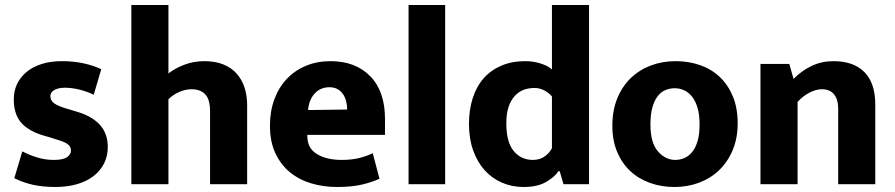

<svg xmlns="http://www.w3.org/2000/svg" viewBox="-20 -735 3570 766"><path d="M354 -357Q327 -370 297 -377.5Q267 -385 239 -385Q213 -385 197 -376Q181 -367 181 -351Q181 -334 196.5 -322.5Q212 -311 258 -298L288 -289Q348 -271 379 -236.5Q410 -202 410 -148Q410 -112 395 -82.5Q380 -53 352.5 -32Q325 -11 286.5 0Q248 11 201 11Q150 11 110.5 2Q71 -7 37 -24L69 -131Q98 -116 129.5 -106.5Q161 -97 194 -97Q232 -97 247.5 -108Q263 -119 263 -134Q263 -143 259.5 -149.5Q256 -156 247 -162Q238 -168 221.5 -173.5Q205 -179 179 -187L148 -196Q89 -215 62 -248.5Q35 -282 35 -339Q35 -372 48 -399.5Q61 -427 85.5 -447.5Q110 -468 145.5 -479.5Q181 -491 227 -491Q273 -491 312.5 -482.5Q352 -474 384 -459Z M652 0H504V-715H652V-442Q679 -463 716 -477Q753 -491 795 -491Q839 -491 871 -478Q903 -465 924 -441.5Q945 -418 955.5 -386Q966 -354 966 -315V0H818V-291Q818 -339 798.5 -359Q779 -379 744 -379Q720 -379 695 -368Q670 -357 652 -339Z M1516 -197H1206V-193Q1206 -143 1245 -120Q1284 -97 1343 -97Q1384 -97 1415 -105Q1446 -113 1467 -124L1494 -22Q1467 -9 1425.5 1Q1384 11 1324 11Q1270 11 1221.5 -3.5Q1173 -18 1136.5 -48Q1100 -78 1078.5 -124Q1057 -170 1057 -234Q1057 -291 1074.5 -338.5Q1092 -386 1124 -420Q1156 -454 1200.5 -472.5Q1245 -491 1299 -491Q1398 -491 1457 -431Q1516 -371 1516 -260ZM1365 -298Q1365 -315 1361 -331Q1357 -347 1348.5 -359.5Q1340 -372 1326.5 -379.5Q1313 -387 1294 -387Q1259 -387 1236 -362.5Q1213 -338 1209 -296Z M1610 0V-715H1756V0Z M2182 -715H2330V0H2228L2213 -52H2208Q2194 -30 2159.5 -9.5Q2125 11 2069 11Q2022 11 1982 -6.5Q1942 -24 1913 -56.5Q1884 -89 1867.5 -135.5Q1851 -182 1851 -240Q1851 -297 1866 -343.5Q1881 -390 1909.5 -422.5Q1938 -455 1980 -473Q2022 -491 2075 -491Q2108 -491 2137.5 -481.5Q2167 -472 2182 -458ZM2182 -350Q2173 -362 2154 -373Q2135 -384 2112 -384Q2089 -384 2069 -376.5Q2049 -369 2033.5 -352Q2018 -335 2009 -308.5Q2000 -282 2000 -243Q2000 -168 2029.5 -132.5Q2059 -97 2106 -97Q2135 -97 2154.5 -112Q2174 -127 2182 -144Z M2923 -243Q2923 -184 2903.5 -137Q2884 -90 2850 -57Q2816 -24 2770 -6.5Q2724 11 2671 11Q2618 11 2572.5 -5.5Q2527 -22 2494 -53Q2461 -84 2442 -129.5Q2423 -175 2423 -233Q2423 -294 2442.5 -342Q2462 -390 2496 -423Q2530 -456 2576 -473.5Q2622 -491 2675 -491Q2728 -491 2773.5 -475Q2819 -459 2852 -427.5Q2885 -396 2904 -350Q2923 -304 2923 -243ZM2771 -238Q2771 -277 2763 -304.5Q2755 -332 2741 -349.5Q2727 -367 2709 -375Q2691 -383 2672 -383Q2653 -383 2635.5 -376Q2618 -369 2604.5 -352Q2591 -335 2583 -307.5Q2575 -280 2575 -238Q2575 -165 2605 -131Q2635 -97 2674 -97Q2693 -97 2710.5 -104.5Q2728 -112 2741.5 -128.5Q2755 -145 2763 -172Q2771 -199 2771 -238Z M3162 0H3014V-480H3129L3146 -420Q3178 -453 3218 -472Q3258 -491 3305 -491Q3386 -491 3429 -447Q3472 -403 3472 -318V0H3324V-303Q3324 -338 3307.5 -358.5Q3291 -379 3259 -379Q3235 -379 3208.5 -365Q3182 -351 3162 -328Z"/></svg>

Font: Mukta Mahee ExtraBold
Style: Regular
Weight: 800
Designer: Shuchita Grover, Noopur Datye, Girish Dalvi, Yashodeep Gholap
Foundry: Ek Type
Version: Version 2.538;PS 1.000;hotconv 16.6.51;makeotf.lib2.5.65220;